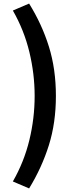

<svg xmlns="http://www.w3.org/2000/svg" viewBox="-20 -893 418 1075"><path d="M52 123Q115 13 144.5 -109Q174 -231 174 -356Q174 -479 144.5 -601.5Q115 -724 52 -834L143 -873Q215 -757 254 -631.5Q293 -506 293 -356Q293 -205 253.5 -79.5Q214 46 143 162Z"/></svg>

Font: SpoqaHanSans-Bold
Style: Regular
Weight: 700
Designer: [Spoqa Han Sans] Dong-huui Kim \uAE40 \uB3D9 \uD718   [Noto Sans] Ryoko NISHIZUKA \u897F \u585A \u6DBC \u5B50  (kana & i
Foundry: Spoqa (http://www.spoqa-han-sans.com)
Version: Version 2.000